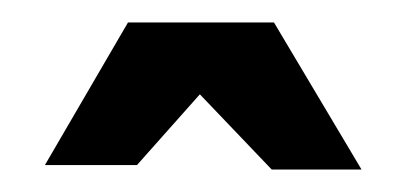

<svg xmlns="http://www.w3.org/2000/svg" viewBox="-20 -736 362 171"><path d="M94 -716H224L302 -585H222L158 -652L102 -589H20Z"/></svg>

Font: Danfo
Style: Regular
Weight: 400
Designer: Seyi Olusanya, David Udoh, Eyiyemi Adegbite, Mirko Velimirović
Version: Version 1.000